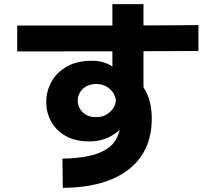

<svg xmlns="http://www.w3.org/2000/svg" viewBox="-20 -839 1040 926"><path d="M283 67 281 -74Q352 -75 405 -86Q458 -97 493 -119Q528 -141 544 -175Q548 -184 551.5 -193Q555 -202 557 -212Q539 -196 517 -183.5Q495 -171 468.5 -164Q442 -157 411 -157Q342 -157 295.5 -184Q249 -211 226 -254.5Q203 -298 203 -347Q203 -397 227 -442.5Q251 -488 300.5 -517Q350 -546 423 -546Q452 -546 477 -539Q502 -532 522 -518V-819H672V-418Q691 -390 701.5 -352Q712 -314 712 -267Q712 -161 662 -87Q612 -13 516.5 26.5Q421 66 283 67ZM444 -274Q472 -274 492.5 -286Q513 -298 525.5 -316.5Q538 -335 539 -355Q534 -390 507.5 -412Q481 -434 444 -434Q417 -434 397 -423Q377 -412 366 -394Q355 -376 355 -354Q355 -321 379 -297.5Q403 -274 444 -274ZM63 -591V-716Q281 -716 500 -716Q719 -716 937 -718V-593Q719 -592 500 -591.5Q281 -591 63 -591Z"/></svg>

Font: Murecho Thin
Style: Bold
Weight: 700
Version: Version 1.010